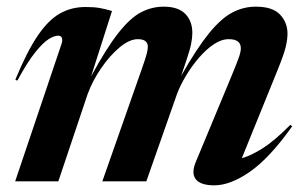

<svg xmlns="http://www.w3.org/2000/svg" viewBox="-20 -544 914 576"><path d="M856.5 -165Q788.5 -69.5 729.8 -28.8Q671 12 623 12Q582.5 12 568 -5.5Q553.5 -23 566.5 -56L675 -317Q691.5 -357 697 -373Q702.5 -389 702.5 -399Q702.5 -426.5 666.5 -426.5Q644 -426.5 620.8 -410.8Q597.5 -395 576 -369.8Q554.5 -344.5 537.5 -316Q520.5 -287.5 511 -262L419 0H287L405 -336Q416 -367 419.8 -381.2Q423.5 -395.5 423.5 -403.5Q423.5 -426.5 393.5 -426.5Q368.5 -426.5 339 -402Q309.5 -377.5 283.5 -339.5Q257.5 -301.5 243 -262L155 0H25.5L164 -410.5Q168 -421.5 166 -429.2Q164 -437 154.5 -437Q143 -437 126.2 -426.8Q109.5 -416.5 86 -387.5Q62.5 -358.5 32 -302L26 -305Q60.5 -388.5 92.5 -436Q124.5 -483.5 159.2 -503.2Q194 -523 236.5 -523Q261.5 -523 278 -520.2Q294.5 -517.5 316 -511L253.5 -315.5Q299.5 -400 335.2 -445.2Q371 -490.5 403.2 -507.2Q435.5 -524 471 -524Q515 -524 536 -502.2Q557 -480.5 557 -445.5Q557 -431 553.5 -413Q550 -395 539.5 -364L523.5 -316.5Q570 -398.5 606.5 -443.5Q643 -488.5 676.5 -506.2Q710 -524 747.5 -524Q798 -524 820.2 -500.2Q842.5 -476.5 842.5 -443Q842.5 -425 836.8 -401.8Q831 -378.5 811 -329.5L705.5 -69.5Q732 -76.5 767.8 -99Q803.5 -121.5 851 -169.5Z"/></svg>

Font: Newsreader 72pt SemiBold
Style: Italic
Weight: 600
Italic angle: -17°
Designer: Hugues Gentile
Foundry: Production Type
Version: Version 1.003; ttfautohint (v1.8.3)